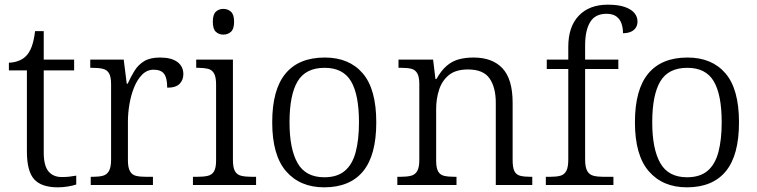

<svg xmlns="http://www.w3.org/2000/svg" viewBox="-20 -791 3239 821"><path d="M227 10Q157 10 126 -24.5Q95 -59 95 -144V-490H18V-523Q37 -523 57 -530Q77 -537 91 -551Q106 -566 115.5 -591.5Q125 -617 130 -658H167V-536H297V-490H167V-139Q167 -83 187 -58.5Q207 -34 244 -34Q261 -34 275.5 -35.5Q290 -37 306 -40V-2Q292 3 270 6.5Q248 10 227 10Z M368 0V-35H378Q403 -35 420 -39.5Q437 -44 446 -60Q455 -76 455 -109V-431Q455 -463 446 -478Q437 -493 419 -497Q401 -501 374 -501H366V-536H509L522 -433H526Q539 -462 555 -488Q571 -514 596.5 -529.5Q622 -545 664 -545Q713 -545 738.5 -526Q764 -507 764 -474Q764 -449 748 -432.5Q732 -416 695 -416Q695 -458 681.5 -475.5Q668 -493 637 -493Q609 -493 588 -472Q567 -451 553.5 -417.5Q540 -384 533.5 -345.5Q527 -307 527 -272V-105Q527 -74 536 -58.5Q545 -43 562 -39Q579 -35 604 -35H634V0Z M805 0V-35H823Q850 -35 868 -39Q886 -43 895 -58Q904 -73 904 -104V-430Q904 -462 895 -477.5Q886 -493 868.5 -497Q851 -501 827 -501H819V-536H976V-107Q976 -75 984.5 -59.5Q993 -44 1011 -39.5Q1029 -35 1056 -35H1075V0ZM935 -643Q916 -643 903 -655Q890 -667 890 -698Q890 -729 903 -741Q916 -753 935 -753Q954 -753 967.5 -741Q981 -729 981 -698Q981 -667 967.5 -655Q954 -643 935 -643Z M1366 10Q1263 10 1203.5 -58.5Q1144 -127 1144 -268Q1144 -408 1201 -476.5Q1258 -545 1369 -545Q1473 -545 1531 -477.5Q1589 -410 1589 -268Q1589 -127 1532.5 -58.5Q1476 10 1366 10ZM1367 -33Q1422 -33 1454.5 -60.5Q1487 -88 1501 -141Q1515 -194 1515 -268Q1515 -386 1481 -443.5Q1447 -501 1368 -501Q1287 -501 1252.5 -443Q1218 -385 1218 -268Q1218 -154 1252.5 -93.5Q1287 -33 1367 -33Z M1679 0V-35H1692Q1720 -35 1737.5 -39.5Q1755 -44 1764 -59.5Q1773 -75 1773 -107V-431Q1773 -463 1764 -478Q1755 -493 1738.5 -497Q1722 -501 1697 -501H1684V-536H1832L1842 -453H1846Q1867 -490 1890.5 -510Q1914 -530 1942.5 -537.5Q1971 -545 2005 -545Q2086 -545 2129 -498.5Q2172 -452 2172 -352V-107Q2172 -75 2179.5 -59.5Q2187 -44 2204 -39.5Q2221 -35 2248 -35H2256V0H2100V-352Q2100 -417 2073.5 -455.5Q2047 -494 1981 -494Q1929 -494 1899.5 -470Q1870 -446 1857.5 -407Q1845 -368 1845 -325V-104Q1845 -73 1853.5 -58Q1862 -43 1879.5 -39Q1897 -35 1924 -35H1932V0Z M2314 0V-35H2333Q2359 -35 2376 -39.5Q2393 -44 2401.5 -60Q2410 -76 2410 -109V-496H2318V-536H2410V-591Q2410 -677 2455 -724Q2500 -771 2579 -771Q2624 -771 2652 -761Q2680 -751 2693 -735Q2706 -719 2706 -699Q2706 -683 2698 -671.5Q2690 -660 2676 -654.5Q2662 -649 2644 -649Q2644 -670 2638 -689Q2632 -708 2616.5 -720Q2601 -732 2573 -732Q2525 -732 2503.5 -696.5Q2482 -661 2482 -597V-536H2624V-496H2482V-109Q2482 -76 2491 -60Q2500 -44 2517.5 -39.5Q2535 -35 2559 -35H2603V0Z M2917 10Q2814 10 2754.5 -58.5Q2695 -127 2695 -268Q2695 -408 2752 -476.5Q2809 -545 2920 -545Q3024 -545 3082 -477.5Q3140 -410 3140 -268Q3140 -127 3083.5 -58.5Q3027 10 2917 10ZM2918 -33Q2973 -33 3005.5 -60.5Q3038 -88 3052 -141Q3066 -194 3066 -268Q3066 -386 3032 -443.5Q2998 -501 2919 -501Q2838 -501 2803.5 -443Q2769 -385 2769 -268Q2769 -154 2803.5 -93.5Q2838 -33 2918 -33Z"/></svg>

Font: Noto Serif Tibetan Light
Style: Regular
Weight: 300
Version: Version 2.103